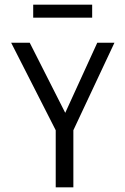

<svg xmlns="http://www.w3.org/2000/svg" viewBox="-20 -807 540 827"><path d="M220 0V-246L28 -623H108L261 -321L399 -623H473L296 -246V0ZM123 -731V-787H377V-731Z"/></svg>

Font: Ligconsolata
Style: Regular
Weight: 400
Monospace: yes
Designer: Raph Levien, Cyreal, Brenton Simpson
Foundry: Raph Levien, Cyreal, Google
Version: Version 3.001; ttfautohint (v1.8.2.53-6de2)